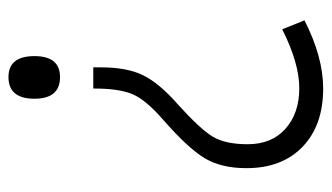

<svg xmlns="http://www.w3.org/2000/svg" viewBox="-184 -580 779 451"><g transform="rotate(90 205.5 -354.5)"><path d="M138.2 -184.1V-202.1Q138.2 -263.2 156.7 -301Q175.3 -338.9 224.1 -381.8Q282.7 -434.6 300.8 -464.4Q318.8 -494.1 318.8 -546.9Q318.8 -603 282.5 -635.5Q246.1 -668 187 -668Q128.4 -668 48.8 -627.9L27.8 -680.2Q113.8 -724.1 188 -724.1Q274.4 -724.1 324.7 -675.8Q375 -627.4 375 -543.9Q375 -484.4 351.3 -445.3Q327.6 -406.2 261.2 -348.1Q213.9 -307.1 200.9 -275.4Q188 -243.7 188 -188V-184.1ZM161.1 -106Q211.9 -106 211.9 -45.9Q211.9 15.1 161.1 15.1Q111.8 15.1 111.8 -45.9Q111.8 -106 161.1 -106Z"/></g></svg>

Font: Droid Sans TV
Style: Regular
Weight: 300
Version: Version 1.00